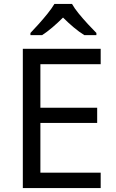

<svg xmlns="http://www.w3.org/2000/svg" viewBox="-20 -964 596 984"><path d="M496 0H97V-714H496V-635H187V-412H478V-334H187V-79H496ZM349 -944Q361 -922 383.5 -894.5Q406 -867 430.5 -840.5Q455 -814 474 -795V-784H412Q386 -800 358 -823.5Q330 -847 303 -874Q276 -847 249 -824Q222 -801 196 -784H136V-795Q155 -815 178.5 -841Q202 -867 224 -894.5Q246 -922 259 -944Z"/></svg>

Font: Noto Sans Javanese
Style: Regular
Weight: 400
Designer: Monotype Design Team
Foundry: Monotype Imaging Inc.
Version: Version 2.004